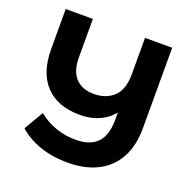

<svg xmlns="http://www.w3.org/2000/svg" viewBox="-140 -836 1065 1079"><g transform="rotate(20 392.5 -296.0)"><path d="M377.4 107.6Q283.4 107.6 208.7 81.3Q133.9 54.9 83.1 9.3L151 -106.4Q198.6 -68.2 254.7 -48.3Q310.8 -28.5 373.1 -28.5Q460.5 -28.5 503.3 -72.9Q546.1 -117.2 546.1 -210.8V-343.4L583.9 -317.9Q551.1 -241.4 490.4 -204.7Q429.8 -168 348.4 -168Q216.4 -168 144.2 -243.4Q71.9 -318.8 71.9 -461.4V-700H234.3V-470.6Q234.3 -387.5 273.7 -346.4Q313.1 -305.3 383 -305.3Q454.3 -305.3 500.2 -347.3Q546.1 -389.3 546.1 -482.2V-700H708.5V-218.9Q708.5 -112.6 668.1 -39.9Q627.7 32.8 553.3 70.2Q479 107.6 377.4 107.6Z"/></g></svg>

Font: Montserrat Alternates Thin
Style: Regular
Weight: 100
Designer: Julieta Ulanovsky
Foundry: Julieta Ulanovsky
Version: Version 9.000